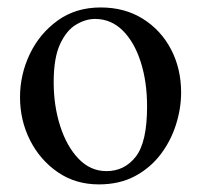

<svg xmlns="http://www.w3.org/2000/svg" viewBox="-20 -480 540 515"><path d="M465.8 -231.9Q465.8 -189 451.9 -145.3Q438 -101.6 410.4 -65.4Q382.8 -29.3 341.6 -7.3Q300.3 14.6 245.1 14.6Q182.6 14.6 135 -18.1Q87.4 -50.8 60.5 -104Q33.7 -157.2 33.7 -219.2Q33.7 -279.8 59.8 -334.7Q85.9 -389.6 134.5 -424.8Q183.1 -460 250 -460Q314.5 -460 363 -429.7Q411.6 -399.4 438.7 -347.7Q465.8 -295.9 465.8 -231.9ZM374.5 -194.3Q374.5 -260.7 357.4 -314Q340.3 -367.2 309.1 -398.2Q277.8 -429.2 234.9 -429.2Q209.5 -429.2 183.8 -413.8Q158.2 -398.4 141.1 -361.6Q124 -324.7 124 -259.8Q124 -195.8 141.6 -141.4Q159.2 -86.9 190.9 -54Q222.7 -21 265.6 -21Q314 -21 344.2 -59.8Q374.5 -98.6 374.5 -194.3Z"/></svg>

Font: BabelStone Roman
Style: Regular
Weight: 400
Designer: Walt Agee, Victor Gaultney, Peter Martin, Debbi Hosken, Becca Hirsbrunner (SIL); Andrew West (BabelStone)
Foundry: BabelStone
Version: Version 16.000